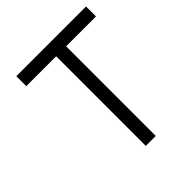

<svg xmlns="http://www.w3.org/2000/svg" viewBox="-176 -739 852 852"><g transform="rotate(-45 250.0 -312.5)"><path d="M500 -562.5V-625H62.5V-562.5H250V0H312.5V-562.5Z"/></g></svg>

Font: Unifont
Style: Regular
Weight: 500
Version: Version 15.1.04